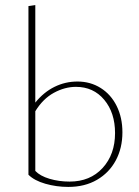

<svg xmlns="http://www.w3.org/2000/svg" viewBox="-20 -733 548 756"><path d="M462 -212Q462 -150 436 -101.5Q410 -53 362 -25Q314 3 249 3Q202 3 158.5 -9.5Q115 -22 92 -45V-709L119 -713V-329Q152 -370 194.5 -391Q237 -412 285 -412Q336 -412 376.5 -386.5Q417 -361 439.5 -315.5Q462 -270 462 -212ZM433 -209Q433 -289 390.5 -340Q348 -391 279 -391Q235 -391 192 -367.5Q149 -344 119 -295V-60Q138 -40 175 -29Q212 -18 254 -18Q335 -18 384 -71.5Q433 -125 433 -209Z"/></svg>

Font: Ysabeau Infant Extralight
Style: Regular
Weight: 200
Designer: Christian Thalmann (Catharsis Fonts)
Version: Version 0.003